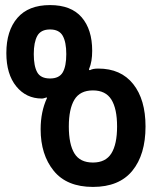

<svg xmlns="http://www.w3.org/2000/svg" viewBox="-20 -728 636 756"><path d="M140 -219Q140 -288 165 -342Q166 -344 164 -344Q161 -344 155.5 -342Q150 -340 145 -340Q83 -340 44 -388Q5 -436 5 -519Q5 -607 48.5 -657.5Q92 -708 177 -708Q260 -708 301.5 -660Q343 -612 343 -528Q343 -485 331 -457Q329 -451 335 -452Q345 -458 367 -458Q456 -458 504.5 -397Q553 -336 553 -230Q553 -119 501 -55.5Q449 8 346 8Q243 8 191.5 -55.5Q140 -119 140 -219ZM177 -419Q213 -419 227 -443Q241 -467 241 -515Q241 -562 227 -587Q213 -612 177 -612Q141 -612 127 -587Q113 -562 113 -515Q113 -468 126.5 -443.5Q140 -419 177 -419ZM346 -88Q396 -88 418.5 -124Q441 -160 441 -230Q441 -300 418.5 -336Q396 -372 346 -372Q295 -372 273 -335.5Q251 -299 251 -230Q251 -160 273 -124Q295 -88 346 -88Z"/></svg>

Font: Barlow GEO Semi Bold
Style: Regular
Weight: 600
Designer: Jeremy Tribby
Foundry: Tribby Type
Version: Version 1.408